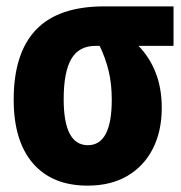

<svg xmlns="http://www.w3.org/2000/svg" viewBox="-20 -573 570 603"><path d="M255 10Q144 10 83.5 -60Q23 -130 23 -260Q23 -406 93 -479.5Q163 -553 308 -553H525V-429H415Q450 -393 469 -344.5Q488 -296 488 -234Q488 -161 460 -106Q432 -51 380 -20.5Q328 10 255 10ZM256 -117Q331 -117 331 -260Q331 -309 321.5 -349Q312 -389 293 -429H280Q228 -429 204 -388Q180 -347 180 -261Q180 -117 256 -117Z"/></svg>

Font: Noto Sans Mono Condensed Black
Style: Regular
Weight: 900
Width: 3
Designer: Monotype Design Team
Foundry: Monotype Imaging Inc.
Version: Version 2.014